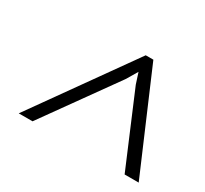

<svg xmlns="http://www.w3.org/2000/svg" viewBox="-82 -773 606 567"><g transform="rotate(30 221.5 -489.0)"><path d="M297 -657 441 -321H393L289 -567L277 -604L255 -567L79 -321H32L271 -657Z"/></g></svg>

Font: Unna
Style: Italic
Weight: 400
Italic angle: -8.05°
Designer: Jorge de Buen Unna
Foundry: Omnibus-Type
Version: Version 2.008